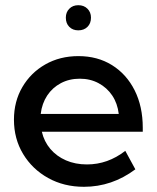

<svg xmlns="http://www.w3.org/2000/svg" viewBox="-20 -716 609 746"><path d="M505.9 -58.1Q415 9.8 306.2 9.8Q228.5 9.8 167 -24.4Q105.5 -58.6 69.8 -117.7Q34.2 -176.8 34.2 -251Q34.2 -321.8 66.9 -377.7Q99.6 -433.6 156.2 -465.8Q212.9 -498 284.7 -498Q358.9 -498 415.3 -462.9Q471.7 -427.7 503.2 -365Q534.7 -302.2 534.7 -219.7V-204.1H142.6Q151.4 -166 175.5 -137.5Q199.7 -108.9 236.1 -93Q272.5 -77.1 317.9 -77.1Q398.9 -77.1 466.8 -129.9ZM138.2 -273.4H441.4Q436.5 -314.5 416 -345Q395.5 -375.5 363 -392.8Q330.6 -410.2 290 -410.2Q249 -410.2 216.3 -392.8Q183.6 -375.5 163.3 -344.7Q143.1 -314 138.2 -273.4ZM284.2 -598.1Q262.7 -598.1 249.3 -611.6Q235.8 -625 235.8 -647.5Q235.8 -668.5 249.3 -682.1Q262.7 -695.8 284.2 -695.8Q306.2 -695.8 319.8 -682.1Q333.5 -668.5 333.5 -647.5Q333.5 -625 319.8 -611.6Q306.2 -598.1 284.2 -598.1Z"/></svg>

Font: Kumbh Sans Medium
Style: Regular
Weight: 500
Version: Version 1.005